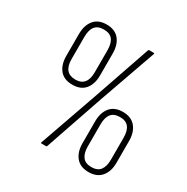

<svg xmlns="http://www.w3.org/2000/svg" viewBox="-153 -795 913 935"><g transform="rotate(30 303.0 -327.5)"><path d="M199 0Q194 0 196 -6L312 -336L421 -652Q422 -656 426 -656H451Q457 -656 454 -649L342 -332L229 -3Q228 0 224 0ZM185 -323Q138 -323 114 -352Q90 -381 90 -430V-553Q90 -602 114 -631.5Q138 -661 185 -661Q232 -661 256 -631.5Q280 -602 280 -553V-430Q280 -381 256 -352Q232 -323 185 -323ZM185 -352Q250 -352 250 -430V-554Q250 -593 234.5 -613Q219 -633 185 -633Q151 -633 135.5 -613Q120 -593 120 -554V-430Q120 -352 185 -352ZM466 6Q419 6 395 -23.5Q371 -53 371 -101V-224Q371 -273 395 -302.5Q419 -332 466 -332Q513 -332 537.5 -302.5Q562 -273 562 -224V-101Q562 -53 537.5 -23.5Q513 6 466 6ZM466 -22Q500 -22 515.5 -42.5Q531 -63 531 -101V-224Q531 -263 515.5 -283Q500 -303 466 -303Q432 -303 416.5 -283Q401 -263 401 -224V-101Q401 -63 416.5 -42.5Q432 -22 466 -22Z"/></g></svg>

Font: Sofia Sans Extra Condensed ExtraLight
Style: Italic
Weight: 250
Italic angle: -9°
Version: Version 4.100